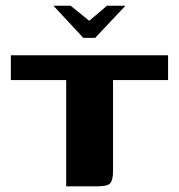

<svg xmlns="http://www.w3.org/2000/svg" viewBox="-20 -654 628 674"><path d="M167.6 -633.9H227.9L293.2 -581L355.7 -633.9H420.5L313.9 -521H272.5ZM18.1 -460H570V-372.9H376.8V-54.4Q376.8 -21.7 367 -10.8Q357.2 0 322.4 0H212.4V-372.9H18.1Z"/></svg>

Font: Genos Thin
Style: Regular
Weight: 100
Designer: Robert E. Leuschke
Foundry: Robert E. Leuschke
Version: Version 1.010